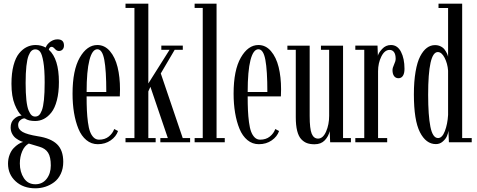

<svg xmlns="http://www.w3.org/2000/svg" viewBox="-20 -770 2581 1039"><path d="M171.4 249Q106 249 64.7 211.2Q23.4 173.3 23.4 115.7Q23.4 89.4 32 67.4Q40.5 45.4 53.7 31.7Q66.9 18.1 79.8 9.8Q92.8 1.5 105 -2Q98.6 -3.4 89.1 -7.8Q79.6 -12.2 67.1 -21Q54.7 -29.8 46.1 -45.4Q37.6 -61 37.6 -80.1Q37.6 -108.4 55.2 -125.2Q72.8 -142.1 91.3 -144Q96.2 -145 97.7 -144Q77.6 -160.6 59.8 -204.3Q42 -248 42 -316.9Q42 -374 53.2 -416.3Q64.5 -458.5 83.7 -481.7Q103 -504.9 125.2 -515.6Q147.5 -526.4 172.4 -526.4Q203.1 -526.4 227.1 -512.7Q234.9 -532.2 253.2 -544.7Q271.5 -557.1 291 -557.1Q326.2 -557.1 326.2 -523.9Q326.2 -510.3 318.6 -502.2Q311 -494.1 298.8 -494.1Q287.1 -494.1 277.1 -505.4Q267.1 -516.6 259.8 -516.6Q248 -516.6 244.1 -501Q298.8 -452.1 298.8 -325.7Q298.8 -269.5 287.8 -227.3Q276.9 -185.1 258.1 -161.4Q239.3 -137.7 217.3 -126.5Q195.3 -115.2 170.4 -115.2Q134.3 -115.2 115.7 -128.4Q113.8 -129.4 112.3 -129.4Q101.1 -129.4 89.6 -119.4Q78.1 -109.4 78.1 -93.3Q78.1 -69.8 102.5 -55.9Q127 -42 184.6 -32.7Q254.9 -22 288.6 10.5Q322.3 43 322.3 106Q322.3 142.6 308.8 170.9Q295.4 199.2 273.2 215.8Q251 232.4 225.1 240.7Q199.2 249 171.4 249ZM170.4 -139.2Q182.1 -139.2 190.7 -146.5Q199.2 -153.8 206.5 -172.9Q213.9 -191.9 217.8 -229.5Q221.7 -267.1 221.7 -323.7Q221.7 -394.5 214.6 -435.5Q207.5 -476.6 197.3 -489.7Q187 -502.9 171.4 -502.9Q159.7 -502.9 150.9 -495.4Q142.1 -487.8 134.5 -468.8Q127 -449.7 122.8 -412.4Q118.7 -375 118.7 -320.8Q118.7 -265.6 122.8 -228.3Q127 -190.9 134.8 -172.4Q142.6 -153.8 150.9 -146.5Q159.2 -139.2 170.4 -139.2ZM171.4 227.1Q209.5 227.1 232.2 198Q254.9 168.9 254.9 125.5Q254.9 79.6 240.2 56.4Q225.6 33.2 192.9 23.9Q143.1 8.8 135.7 6.8Q112.8 19 100.1 48.8Q87.4 78.6 87.4 114.7Q87.4 160.6 109.1 193.8Q130.9 227.1 171.4 227.1Z M509.3 10.3Q474.1 10.3 447.3 -12Q420.4 -34.2 404.5 -72.8Q388.7 -111.3 380.6 -159.4Q372.6 -207.5 372.6 -263.2Q372.6 -390.1 411.6 -458.3Q450.7 -526.4 506.8 -526.4Q546.4 -526.4 574.7 -493.4Q603 -460.4 616.2 -407Q629.4 -353.5 629.4 -286.1Q629.4 -260.7 628.4 -248.5H448.7Q448.7 -204.6 450.2 -172.6Q451.7 -140.6 455.8 -108.9Q460 -77.1 467.3 -57.6Q474.6 -38.1 486.8 -26.1Q499 -14.2 516.1 -14.2Q547.9 -14.2 568.8 -31.2Q589.8 -48.3 598.1 -71.8L618.7 -61Q608.4 -30.8 578.9 -10.3Q549.3 10.3 509.3 10.3ZM506.8 -503.4Q479 -503.4 463.9 -444.6Q448.7 -385.7 448.7 -272H555.2Q555.2 -389.2 544.4 -446.3Q533.7 -503.4 506.8 -503.4Z M659.2 0V-22.9H707.5V-727.1H659.2V-750H782.7V-318.4L897.5 -500.5H853V-523.4H969.2V-500.5H925.3L850.1 -372.6L968.8 -22.9H1008.8V0H847.7V-22.9H888.2L793.9 -300.3L782.7 -275.4V-22.9H822.3V0Z M1033.2 0V-22.9H1077.1V-727.1H1033.2V-750H1151.9V-22.9H1196.3V0Z M1380.9 10.3Q1345.7 10.3 1318.8 -12Q1292 -34.2 1276.1 -72.8Q1260.3 -111.3 1252.2 -159.4Q1244.1 -207.5 1244.1 -263.2Q1244.1 -390.1 1283.2 -458.3Q1322.3 -526.4 1378.4 -526.4Q1418 -526.4 1446.3 -493.4Q1474.6 -460.4 1487.8 -407Q1501 -353.5 1501 -286.1Q1501 -260.7 1500 -248.5H1320.3Q1320.3 -204.6 1321.8 -172.6Q1323.2 -140.6 1327.4 -108.9Q1331.5 -77.1 1338.9 -57.6Q1346.2 -38.1 1358.4 -26.1Q1370.6 -14.2 1387.7 -14.2Q1419.4 -14.2 1440.4 -31.2Q1461.4 -48.3 1469.7 -71.8L1490.2 -61Q1480 -30.8 1450.4 -10.3Q1420.9 10.3 1380.9 10.3ZM1378.4 -503.4Q1350.6 -503.4 1335.4 -444.6Q1320.3 -385.7 1320.3 -272H1426.8Q1426.8 -389.2 1416 -446.3Q1405.3 -503.4 1378.4 -503.4Z M1682.1 10.7Q1658.7 10.7 1641.6 4.6Q1624.5 -1.5 1610.1 -16.8Q1595.7 -32.2 1588.1 -62Q1580.6 -91.8 1580.6 -135.7V-500.5H1535.2V-522.9H1655.8V-142.1Q1655.8 -73.2 1666.7 -46.6Q1677.7 -20 1701.2 -20Q1728 -20 1744.6 -58.1Q1761.2 -96.2 1761.2 -143.1V-500.5H1716.8V-522.9H1836.4V-22.9H1878.9V0H1766.6L1764.2 -60.5Q1757.8 -32.2 1737.5 -10.7Q1717.3 10.7 1682.1 10.7Z M1902.8 0V-22.9H1951.2V-500.5H1902.8V-523.4H2022.9L2024.9 -468.3Q2028.3 -483.9 2047.9 -505.1Q2067.4 -526.4 2095.7 -526.4Q2130.9 -526.4 2149.9 -489.7Q2168.9 -453.1 2168.9 -397.5Q2168.9 -373 2160.4 -359.9Q2151.9 -346.7 2136.2 -346.7Q2121.1 -346.7 2112.5 -358.4Q2104 -370.1 2104 -390.6Q2104 -402.8 2112.5 -420.9Q2121.1 -439 2121.1 -451.7Q2121.1 -475.6 2112.3 -487.8Q2103.5 -500 2088.4 -500Q2061.5 -500 2043.7 -464.4Q2025.9 -428.7 2025.9 -384.8V-22.9H2075.2V0Z M2338.9 9.8Q2285.2 9.8 2252.4 -54.7Q2219.7 -119.1 2219.7 -259.3Q2219.7 -329.1 2228.8 -381.8Q2237.8 -434.6 2253.9 -465.3Q2270 -496.1 2290 -511Q2310.1 -525.9 2334 -525.9Q2351.1 -525.9 2364.7 -519Q2378.4 -512.2 2386.2 -501.5Q2394 -490.7 2398.4 -481.4Q2402.8 -472.2 2404.8 -462.9V-726.6H2353V-750H2481V-22.9H2532.7V0H2409.2L2406.7 -62Q2404.8 -47.9 2398.2 -32.7Q2391.6 -17.6 2375.7 -3.9Q2359.9 9.8 2338.9 9.8ZM2350.6 -22.9Q2373 -22.9 2387.5 -60.8Q2401.9 -98.6 2404.8 -147.9V-387.7Q2401.9 -426.3 2386 -457.3Q2370.1 -488.3 2349.1 -488.3Q2296.9 -488.3 2296.9 -256.8Q2296.9 -145 2309.1 -84Q2321.3 -22.9 2350.6 -22.9Z"/></svg>

Font: Imbue
Style: Regular
Weight: 400
Designer: Tyler Finck
Foundry: Etcetera Type Company
Version: Version 0.910